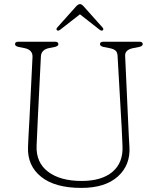

<svg xmlns="http://www.w3.org/2000/svg" viewBox="-20 -904 770 939"><path d="M575 -281 555 -631Q554 -649.5 543.8 -657.5Q533.5 -665.5 514 -669L488 -674Q469 -678 469 -688Q469 -700 486 -700H661Q678 -700 678 -688Q678 -678 659 -674L633 -669Q590.5 -661 592 -631L608 -281Q609 -257 610.2 -234Q611.5 -211 613 -186Q618.5 -97 556.5 -41Q494.5 15 378 15Q248.5 15 181 -39.5Q113.5 -94 117 -184Q117.5 -200.5 118.8 -226Q120 -251.5 121.5 -277.2Q123 -303 124 -321L139 -625Q140.5 -661 98.5 -669L72.5 -674Q53.5 -678 53.5 -688Q53.5 -700 70.5 -700H248.5Q265.5 -700 265.5 -688Q265.5 -678 246.5 -674L220.5 -669Q181.5 -661 180 -628L165 -326Q163 -285.5 161.8 -253.5Q160.5 -221.5 159 -192Q155.5 -109 215.2 -64Q275 -19 379 -19Q478 -19 530.8 -64.2Q583.5 -109.5 579 -192Q577.5 -223.5 576.8 -243.2Q576 -263 575 -281ZM482 -755.5Q476.5 -752 468 -758L371 -834L273.5 -758Q265 -752 259.5 -755.5Q252.5 -760.5 260 -769.5L352 -872.5Q362.5 -884 371.5 -884Q379.5 -884 389.5 -872.5L481.5 -769.5Q489 -760.5 482 -755.5Z"/></svg>

Font: Fraunces 9pt S100 Thin
Style: Regular
Weight: 100
Version: Version 1.000; ttfautohint (v1.8.3)